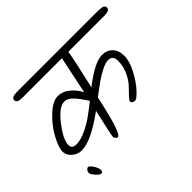

<svg xmlns="http://www.w3.org/2000/svg" viewBox="-154 -861 1159 1159"><g transform="rotate(-45 425.0 -281.5)"><path d="M105 -636H803Q850 -636 850 -612Q850 -588 803 -588H496Q490 -542 443 -338Q563 -431 625 -431Q668 -431 693 -404Q718 -377 718 -331Q718 -285 686.5 -226Q655 -167 620.5 -130.5Q586 -94 574.5 -94Q563 -94 555 -99Q547 -104 547 -112Q547 -120 566 -140.5Q585 -161 608.5 -185Q632 -209 651 -250.5Q670 -292 670 -337.5Q670 -383 630 -383Q607 -383 571 -364.5Q535 -346 507.5 -326.5Q480 -307 427 -267Q373 -12 343 -12Q337 -12 330 -19Q323 -26 323 -36.5Q323 -47 362 -218Q214 -109 132 -109Q101 -109 73 -131.5Q45 -154 45 -188Q45 -222 78.5 -283.5Q112 -345 165 -394.5Q218 -444 260.5 -444Q303 -444 337 -415.5Q371 -387 391 -348Q399 -383 415 -463Q431 -543 441 -588H105Q58 -588 58 -612Q58 -636 105 -636ZM266 -393Q220 -393 159 -314Q98 -235 98 -190Q98 -158 135 -158Q172 -158 216 -178.5Q260 -199 293 -222Q326 -245 378 -286V-288Q375 -292 363 -309.5Q351 -327 342.5 -338.5Q334 -350 321 -364Q294 -393 266 -393ZM87 -12Q99 -12 115 13.5Q131 39 131 56Q131 73 117 73Q106 73 86 51Q66 29 66 17.5Q66 6 73 -3Q80 -12 87 -12Z"/></g></svg>

Font: Kalam Light
Style: Regular
Weight: 300
Version: Version 2.001;PS 1.0;hotconv 1.0.79;makeotf.lib2.5.61930; tt